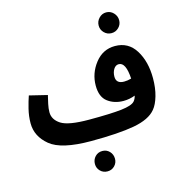

<svg xmlns="http://www.w3.org/2000/svg" viewBox="-148 -966 1291 1358"><g transform="rotate(-15 497.0 -286.5)"><path d="M893 -79Q919 -110 935.5 -167Q952 -224 952 -296Q952 -418 900 -501.5Q848 -585 750 -585Q661 -585 604 -512Q547 -439 547 -349Q547 -266 595 -230Q643 -194 710 -194Q754 -194 795 -210Q789 -185 776 -171Q755 -147 677.5 -138Q600 -129 440 -129L414 21Q616 21 731 0Q846 -21 893 -79ZM691 -376Q691 -408 705.5 -431Q720 -454 743 -454Q795 -454 802 -333Q775 -325 749 -325Q691 -325 691 -376ZM414 21 460 -11 440 -129Q289 -129 235.5 -163.5Q182 -198 182 -252Q182 -280 189 -312Q196 -344 203 -373L72 -405Q59 -368 46 -315.5Q33 -263 33 -211Q33 -115 115.5 -47Q198 21 414 21ZM752 -679Q783 -679 805 -701Q827 -723 827 -754Q827 -785 805 -808Q783 -831 752 -831Q721 -831 699 -808Q677 -785 677 -754Q677 -723 699 -701Q721 -679 752 -679ZM472 258Q503 258 524 236.5Q545 215 545 185Q545 153 524 131Q503 109 472 109Q440 109 419 131Q398 153 398 185Q398 215 419 236.5Q440 258 472 258Z"/></g></svg>

Font: Noto Sans Arabic SemiCondensed Extra
Style: Regular
Weight: 800
Width: 4
Designer: Nadine Chahine - Monotype Design Team
Foundry: Monotype Imaging Inc.
Version: Version 1.902